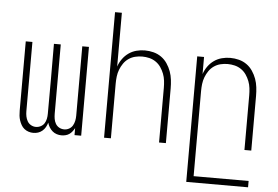

<svg xmlns="http://www.w3.org/2000/svg" viewBox="-60 -820 1620 1120"><g transform="rotate(5 750.0 -260.0)"><path d="M155 8Q141 8 127 3.5Q113 -1 102 -10Q91 -19 84 -31.5Q77 -44 72.5 -57.5Q68 -71 66.5 -85Q65 -99 65 -114V-520H104V-114Q104 -99 107 -84Q110 -69 117.5 -56Q125 -43 138.5 -35.5Q152 -28 167 -28Q182 -28 195.5 -35Q209 -42 216.5 -54Q224 -66 227 -80.5Q230 -95 230 -110Q231 -212 230.5 -314.5Q230 -417 230 -520H270V-114Q270 -99 272.5 -84Q275 -69 282.5 -56Q290 -43 303.5 -35.5Q317 -28 333 -28Q348 -28 361.5 -35.5Q375 -43 382.5 -56Q390 -69 393 -84Q396 -99 396 -114V-520H435V0H396V-41Q390 -30 382.5 -20.5Q375 -11 365.5 -4.5Q356 2 344 5Q332 8 320 8Q306 8 292 3.5Q278 -1 267 -10.5Q256 -20 248.5 -32.5Q241 -45 237 -59Q233 -45 226 -32.5Q219 -20 208 -10.5Q197 -1 183.5 3.5Q170 8 155 8Z M569 0V-735H609V-420Q617 -444 632 -465Q647 -486 667.5 -500.5Q688 -515 712.5 -521.5Q737 -528 762 -528Q788 -528 813 -521.5Q838 -515 858.5 -500.5Q879 -486 893.5 -464.5Q908 -443 916.5 -419.5Q925 -396 928 -370.5Q931 -345 931 -320V0H891V-320Q891 -341 888.5 -362Q886 -383 878.5 -402.5Q871 -422 859 -439.5Q847 -457 829.5 -469Q812 -481 791.5 -486Q771 -491 750 -491Q729 -491 708.5 -486Q688 -481 670.5 -469Q653 -457 641 -439.5Q629 -422 621.5 -402.5Q614 -383 611.5 -362Q609 -341 609 -320V0Z M1069 215V-520H1109V-420Q1117 -444 1132 -465Q1147 -486 1167.5 -500.5Q1188 -515 1212.5 -521.5Q1237 -528 1262 -528Q1288 -528 1313 -521.5Q1338 -515 1358.5 -500.5Q1379 -486 1393.5 -464.5Q1408 -443 1416.5 -419.5Q1425 -396 1428 -370.5Q1431 -345 1431 -320V0H1391V-320Q1391 -341 1388.5 -362Q1386 -383 1378.5 -402.5Q1371 -422 1359 -439.5Q1347 -457 1329.5 -469Q1312 -481 1291.5 -486Q1271 -491 1250 -491Q1229 -491 1208.5 -486Q1188 -481 1170.5 -469Q1153 -457 1141 -439.5Q1129 -422 1121.5 -402.5Q1114 -383 1111.5 -362Q1109 -341 1109 -320V178H1431V215Z"/></g></svg>

Font: Iosevka Term Curly Extralight
Style: Regular
Weight: 200
Designer: Belleve Invis
Foundry: Belleve Invis
Version: Version 32.3.0